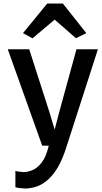

<svg xmlns="http://www.w3.org/2000/svg" viewBox="-20 -842 591 1110"><path d="M69 240V146Q77.5 149 93.8 151Q110 153 118 153Q138.5 153 166.2 142.2Q194 131.5 220.2 98.8Q246.5 66 262 0H224L25 -557H149L265 -196L296 -93L323 -196L422 -557H546L361 17Q328 117.5 282.5 170.8Q237 224 183 239Q172.5 242.5 155.5 245.2Q138.5 248 127 248Q116 248 94.8 245.5Q73.5 243 69 240ZM168 -620.5 113 -650.5 253 -821.5H343.5L479 -650.5L419 -621L296 -728.5Z"/></svg>

Font: Merriweather Sans
Style: Regular
Weight: 400
Designer: Eben Sorkin
Foundry: Eben Sorkin
Version: Version 1.008; ttfautohint (v1.7.19-72a1) -l 8 -r 50 -G 200 